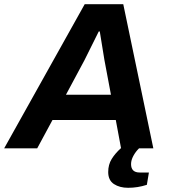

<svg xmlns="http://www.w3.org/2000/svg" viewBox="-59 -706 803 914"><path d="M-39.1 0 344.2 -686H527.8L670.9 0H603Q586.9 15.6 575.9 35.9Q564.9 56.2 564.9 75.2Q564.9 115.2 606 115.2H649.9L640.1 173.8Q596.7 188 550.8 188Q510.7 188 483.4 170.2Q456.1 152.3 456.1 112.8Q456.1 77.6 472.7 50.8Q489.3 23.9 517.1 -1L492.2 -134.8H190.9L118.2 0ZM254.9 -254.9H469.2L438 -420.9Q417.5 -545.4 416 -556.2H411.1Q406.2 -545.9 342.8 -418.9Z"/></svg>

Font: Archivo
Style: Bold Italic
Weight: 700
Italic angle: -10°
Designer: Hector Gatti
Foundry: Omnibus-Type
Version: Version 2.001